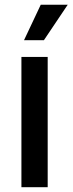

<svg xmlns="http://www.w3.org/2000/svg" viewBox="-20 -776 301 796"><path d="M68.8 0V-540H177.7V0ZM79.6 -609.4 148.9 -756.3H260.7L162.1 -609.4Z"/></svg>

Font: V-Inter
Style: Medium-500
Weight: 500
Designer: Rasmus Andersson
Foundry: rsms
Version: Version 4.000;git-4146feb